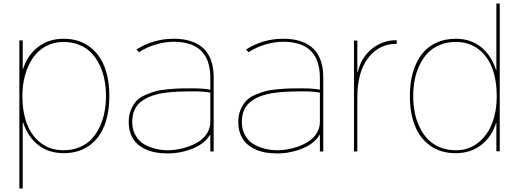

<svg xmlns="http://www.w3.org/2000/svg" viewBox="-20 -859 2944 1089"><path d="M581.1 -314.9Q581.1 -362.8 572.5 -406.7Q564 -450.7 545.2 -490Q526.4 -529.3 498.8 -558.3Q471.2 -587.4 430.4 -604.2Q389.6 -621.1 339.8 -621.1Q285.2 -621.1 240.5 -596.9Q195.8 -572.8 167 -531Q138.2 -489.3 122.6 -433.8Q106.9 -378.4 106.9 -314.9Q106.9 -224.6 133.1 -156Q159.2 -87.4 212.6 -47.1Q266.1 -6.8 340.8 -6.8Q390.6 -6.8 431.6 -24.2Q472.7 -41.5 500 -70.8Q527.3 -100.1 545.9 -140.1Q564.5 -180.2 572.8 -223.9Q581.1 -267.6 581.1 -314.9ZM600.1 -314.9Q600.1 -216.8 571.3 -144.5Q542.5 -72.3 483.6 -31.2Q424.8 9.8 340.8 9.8Q256.8 9.8 197.5 -36.1Q138.2 -82 110.8 -165H108.9V210H89.8V-629.9H108.9V-467.8H110.8Q136.2 -546.9 196.5 -593Q256.8 -639.2 340.8 -639.2Q424.3 -639.2 483.4 -597.4Q542.5 -555.7 571.3 -483.4Q600.1 -411.1 600.1 -314.9Z M1172.9 -330.1 1175.8 -333Q1133.8 -340.8 1083 -340.8Q1021 -340.8 984.9 -338.9Q915 -335 875 -325.2Q843.8 -317.9 819.6 -306.6Q795.4 -295.4 774.2 -277.3Q752.9 -259.3 741.5 -231.4Q730 -203.6 730 -167Q730 -128.4 745.1 -98.4Q760.3 -68.4 782.2 -51.5Q804.2 -34.7 833.3 -24.2Q862.3 -13.7 885.7 -10.3Q909.2 -6.8 931.6 -6.8Q957 -6.8 986.8 -11.5Q1016.6 -16.1 1050.3 -28.3Q1084 -40.5 1110.6 -58.1Q1137.2 -75.7 1155 -104.2Q1172.9 -132.8 1172.9 -168ZM1191.9 -420.9V0H1172.9V-94.2H1170.9Q1141.6 -44.4 1073.2 -16.6Q1004.9 11.2 930.7 11.2Q893.1 11.2 860.4 4.9Q827.6 -1.5 799.8 -15.1Q772 -28.8 752.2 -49.3Q732.4 -69.8 721.2 -99.9Q710 -129.9 710 -167Q710 -206.5 723.1 -237.3Q736.3 -268.1 755.1 -287.8Q773.9 -307.6 807.4 -321.8Q840.8 -335.9 867.4 -342.8Q894 -349.6 937.7 -353.3Q981.4 -356.9 1006.1 -357.4Q1030.8 -357.9 1073.7 -357.9Q1134.3 -357.9 1175.8 -350.1L1172.9 -353V-417Q1172.9 -622.1 964.8 -622.1Q917 -622.1 864.5 -606.9Q812 -591.8 768.6 -563L753.9 -578.1Q849.6 -639.2 964.8 -639.2Q1003.9 -639.2 1036.9 -632.3Q1069.8 -625.5 1099.1 -609.6Q1128.4 -593.8 1148.4 -569.1Q1168.5 -544.4 1180.2 -506.8Q1191.9 -469.2 1191.9 -420.9Z M1794.4 -330.1 1797.4 -333Q1755.4 -340.8 1704.6 -340.8Q1642.6 -340.8 1606.4 -338.9Q1536.6 -335 1496.6 -325.2Q1465.3 -317.9 1441.2 -306.6Q1417 -295.4 1395.8 -277.3Q1374.5 -259.3 1363 -231.4Q1351.6 -203.6 1351.6 -167Q1351.6 -128.4 1366.7 -98.4Q1381.8 -68.4 1403.8 -51.5Q1425.8 -34.7 1454.8 -24.2Q1483.9 -13.7 1507.3 -10.3Q1530.8 -6.8 1553.2 -6.8Q1578.6 -6.8 1608.4 -11.5Q1638.2 -16.1 1671.9 -28.3Q1705.6 -40.5 1732.2 -58.1Q1758.8 -75.7 1776.6 -104.2Q1794.4 -132.8 1794.4 -168ZM1813.5 -420.9V0H1794.4V-94.2H1792.5Q1763.2 -44.4 1694.8 -16.6Q1626.5 11.2 1552.2 11.2Q1514.6 11.2 1481.9 4.9Q1449.2 -1.5 1421.4 -15.1Q1393.6 -28.8 1373.8 -49.3Q1354 -69.8 1342.8 -99.9Q1331.5 -129.9 1331.5 -167Q1331.5 -206.5 1344.7 -237.3Q1357.9 -268.1 1376.7 -287.8Q1395.5 -307.6 1429 -321.8Q1462.4 -335.9 1489 -342.8Q1515.6 -349.6 1559.3 -353.3Q1603 -356.9 1627.7 -357.4Q1652.3 -357.9 1695.3 -357.9Q1755.9 -357.9 1797.4 -350.1L1794.4 -353V-417Q1794.4 -622.1 1586.4 -622.1Q1538.6 -622.1 1486.1 -606.9Q1433.6 -591.8 1390.1 -563L1375.5 -578.1Q1471.2 -639.2 1586.4 -639.2Q1625.5 -639.2 1658.4 -632.3Q1691.4 -625.5 1720.7 -609.6Q1750 -593.8 1770 -569.1Q1790 -544.4 1801.8 -506.8Q1813.5 -469.2 1813.5 -420.9Z M2230 -630.9V-609.9H2227.1Q2192.9 -610.4 2161.4 -599.6Q2129.9 -588.9 2101.6 -565.2Q2073.2 -541.5 2052.2 -506.8Q2031.2 -472.2 2019 -421.6Q2006.8 -371.1 2006.8 -310.1V0H1987.8V-628.9H2006.8V-449.2H2008.8Q2027.8 -531.7 2088.4 -581.3Q2148.9 -630.9 2227.1 -630.9Z M2797.4 -314Q2797.4 -404.3 2771.5 -472.7Q2745.6 -541 2692.4 -581.1Q2639.2 -621.1 2564.5 -621.1Q2514.6 -621.1 2473.6 -603.8Q2432.6 -586.4 2405.3 -557.4Q2377.9 -528.3 2359.1 -488.5Q2340.3 -448.7 2332 -405Q2323.7 -361.3 2323.7 -314Q2323.7 -265.6 2332.3 -221.7Q2340.8 -177.7 2359.9 -138.2Q2378.9 -98.6 2406.5 -69.6Q2434.1 -40.5 2474.9 -23.7Q2515.6 -6.8 2565.4 -6.8Q2638.2 -6.8 2691.7 -49.1Q2745.1 -91.3 2771.2 -159.9Q2797.4 -228.5 2797.4 -314ZM2814.5 -838.9V-1H2795.4V-161.1H2793.5Q2768.1 -81.5 2708.3 -35.9Q2648.4 9.8 2564.5 9.8Q2481 9.8 2421.6 -31.7Q2362.3 -73.2 2333.5 -145.3Q2304.7 -217.3 2304.7 -314Q2304.7 -387.2 2321.5 -446.8Q2338.4 -506.3 2370.6 -549.3Q2402.8 -592.3 2452.4 -615.7Q2502 -639.2 2565.4 -639.2Q2648.9 -639.2 2707.5 -592.8Q2766.1 -546.4 2793.5 -462.9H2795.4V-838.9Z"/></svg>

Font: Sinkin Sans 100 Thin
Style: Regular
Weight: 100
Designer: Keith Bates
Foundry: K-Type
Version: Sinkin Sans (version 1.0)  by Keith Bates   •   © 2014   www